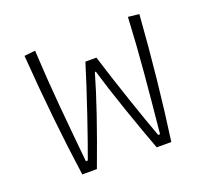

<svg xmlns="http://www.w3.org/2000/svg" viewBox="-96 -637 817 754"><g transform="rotate(-20 313.0 -260.0)"><path d="M73 -515 119 -520Q125 -402 134.5 -294Q144 -186 158 -44H166Q188 -103 225.5 -213.5Q263 -324 290 -412H336Q363 -324 400.5 -213.5Q438 -103 460 -44H468Q482 -186 491.5 -294Q501 -402 507 -520L553 -515Q533 -241 499 0H438Q408 -80 372.5 -183Q337 -286 315 -361H311Q271 -221 188 0H127Q93 -241 73 -515Z"/></g></svg>

Font: Athiti Light
Style: Regular
Weight: 300
Designer: CadsonDemak Team
Foundry: CadsonDemak
Version: Version 1.032